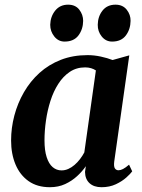

<svg xmlns="http://www.w3.org/2000/svg" viewBox="-20 -791 608 822"><path d="M469 -99Q466.5 -78 472 -70Q477.5 -62 487.5 -62Q496 -62 506.8 -67.5Q517.5 -73 532.5 -86L546 -57.5Q539 -47.5 521 -31.2Q503 -15 476 -2.2Q449 10.5 414.5 10.5Q382 10.5 363.2 -6.8Q344.5 -24 344 -55L347.5 -79.5Q332.5 -57.5 310.2 -37Q288 -16.5 259 -3Q230 10.5 193.5 10.5Q139.5 10.5 102.5 -15.5Q65.5 -41.5 46.5 -86.8Q27.5 -132 27.5 -189.5Q27.5 -243.5 41.5 -296.5Q55.5 -349.5 82.5 -396.2Q109.5 -443 149 -478.8Q188.5 -514.5 240.2 -534.8Q292 -555 355 -555Q382.5 -555 411.5 -548.8Q440.5 -542.5 462 -534L533.5 -554ZM390.5 -489.5Q381.5 -495.5 370 -499Q358.5 -502.5 344.5 -502.5Q307.5 -502.5 279 -483.5Q250.5 -464.5 229.8 -432.2Q209 -400 196 -359.2Q183 -318.5 176.8 -275Q170.5 -231.5 170.5 -190Q170.5 -147 179.8 -118.2Q189 -89.5 205.5 -75.5Q222 -61.5 243.5 -61.5Q258.5 -61.5 272.5 -67.8Q286.5 -74 299.2 -85Q312 -96 322.5 -109.8Q333 -123.5 341 -138.5ZM256.5 -613Q230 -613 212.5 -634.8Q195 -656.5 195 -685Q196 -720.5 216.5 -745.8Q237 -771 271.5 -771Q303 -771 319.5 -749.5Q336 -728 336 -701.5Q335.5 -665.5 315.8 -639.2Q296 -613 256.5 -613ZM460 -613Q433 -613 415.5 -634.8Q398 -656.5 398.5 -685Q399 -720.5 419 -745.8Q439 -771 474.5 -771Q505.5 -771 522.5 -749.5Q539.5 -728 539 -701.5Q538.5 -665.5 518.8 -639.2Q499 -613 460 -613Z"/></svg>

Font: Merriweather 48pt
Style: Bold Italic
Weight: 700
Italic angle: -7.8°
Version: Version 2.101